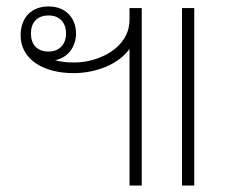

<svg xmlns="http://www.w3.org/2000/svg" viewBox="-20 -576 712 596"><path d="M382 0H420V-551H382V-515C382 -426 285 -382 211 -382C189 -382 169 -384 151 -389C195 -398 216 -435 216 -472C216 -519 185 -556 131 -556C77 -556 44 -521 44 -466C44 -393 113 -349 208 -349C282 -349 350 -379 382 -424ZM545 0H583V-551H545ZM131 -416C95 -416 76 -438 76 -472C76 -506 95 -528 131 -528C165 -528 185 -506 185 -472C185 -439 165 -416 131 -416Z"/></svg>

Font: Noto Sans Thai Looped ExtraLight
Style: Regular
Weight: 200
Designer: Sasikarn Vongin, Ben Mitchell
Foundry: The Fontpad Ltd
Version: Version 1.001